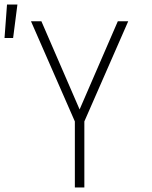

<svg xmlns="http://www.w3.org/2000/svg" viewBox="-52 -829 672 849"><path d="M279 0V-292L85 -735H131L300 -345L469 -735H515L321 -292V0ZM-32 -661 -21 -809H25L6 -661Z"/></svg>

Font: Iosevka Aile Extralight
Style: Regular
Weight: 200
Designer: Belleve Invis
Foundry: Belleve Invis
Version: Version 31.1.0; ttfautohint (v1.8.4)